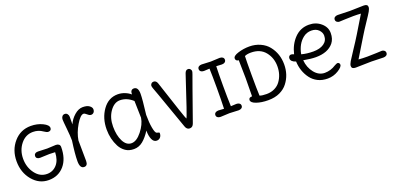

<svg xmlns="http://www.w3.org/2000/svg" viewBox="3 -1686 5370 2623"><g transform="rotate(-20 2688.0 -375.0)"><path d="M526 -398 652 -404Q679 -404 695.5 -391Q712 -378 712 -353Q712 -183 626.5 -84Q541 15 401.5 15Q262 15 167 -99Q72 -213 72 -376Q72 -539 170 -652Q268 -765 418 -765Q511 -765 587.5 -728Q664 -691 664 -648Q664 -629 652.5 -618Q641 -607 618.5 -607Q596 -607 558 -634Q497 -678 418 -678Q310 -678 239 -589Q168 -500 168 -377.5Q168 -255 236 -163.5Q304 -72 407 -72Q492 -72 549 -135Q606 -198 610 -314Q577 -317 526 -317L391 -312Q364 -312 349 -324Q334 -336 334 -356.5Q334 -377 349 -390Q364 -403 391 -403Z M964 -355Q964 -355 967 -57Q967 12 916 12Q854 12 854 -92.5Q854 -197 881 -385Q881 -450 869.5 -561.5Q858 -673 858 -698Q858 -723 872 -741.5Q886 -760 910.5 -760Q935 -760 949 -741.5Q963 -723 963 -700Q963 -677 962.5 -644.5Q962 -612 962 -590Q991 -659 1051 -711.5Q1111 -764 1173.5 -764Q1236 -764 1269 -739.5Q1302 -715 1302 -686.5Q1302 -658 1286.5 -641.5Q1271 -625 1248 -625Q1225 -625 1197.5 -650Q1170 -675 1153 -675Q1107 -675 1044 -568.5Q981 -462 964 -355Z M1953 -367Q1953 -255 1967.5 -177.5Q1982 -100 2003 -90Q2011 -86 2022 -84.5Q2033 -83 2038 -80Q2043 -77 2043 -69Q2043 -33 2023 -10Q2003 13 1970 13Q1926 13 1904 -37Q1882 -87 1882 -165Q1829 -81 1770.5 -33Q1712 15 1639.5 15Q1567 15 1517 -19.5Q1467 -54 1437 -110Q1377 -225 1377 -363Q1377 -527 1462 -646Q1547 -765 1682 -765Q1734 -765 1783.5 -745.5Q1833 -726 1866 -696Q1866 -765 1917 -765Q1980 -765 1980 -664Q1980 -589 1953 -367ZM1874 -355 1868 -600Q1783 -678 1682 -678Q1599 -678 1536 -588.5Q1473 -499 1473 -371Q1473 -243 1516.5 -157.5Q1560 -72 1634.5 -72Q1709 -72 1784.5 -167Q1860 -262 1874 -355Z M2512 -40Q2495 10 2451.5 10Q2408 10 2391 -40Q2245 -450 2235.5 -479.5Q2226 -509 2202.5 -573Q2179 -637 2167 -669.5Q2155 -702 2155 -716Q2155 -730 2167.5 -745Q2180 -760 2202 -760Q2240 -760 2255 -715Q2445 -133 2452 -133Q2463 -133 2653 -715Q2668 -760 2701 -760Q2723 -760 2735.5 -745Q2748 -730 2748 -716Q2748 -702 2736 -670Q2679 -515 2668.5 -482.5Q2658 -450 2512 -40Z M3162 -661 3080 -665Q3076 -568 3076 -386.5Q3076 -205 3081 -83L3162 -87Q3189 -87 3205.5 -74.5Q3222 -62 3222 -40.5Q3222 -19 3205.5 -6.5Q3189 6 3162 6L3031 0L2900 6Q2873 6 2856.5 -6.5Q2840 -19 2840 -40.5Q2840 -62 2856.5 -74.5Q2873 -87 2900 -87L2981 -82Q2986 -204 2986 -386Q2986 -568 2982 -665L2900 -661Q2873 -661 2856.5 -674Q2840 -687 2840 -709Q2840 -731 2856.5 -743.5Q2873 -756 2900 -756L3031 -750L3162 -756Q3189 -756 3205.5 -743.5Q3222 -731 3222 -709Q3222 -687 3205.5 -674Q3189 -661 3162 -661Z M3402 -376 3397 -636Q3353 -640 3353 -677.5Q3353 -715 3432 -739.5Q3511 -764 3595.5 -764Q3680 -764 3753 -731Q3826 -698 3870 -642Q3961 -528 3961 -372Q3961 -220 3874 -108Q3831 -52 3760 -18.5Q3689 15 3591 15Q3493 15 3421 -10Q3349 -35 3349 -74Q3349 -111 3399 -111ZM3587 -678Q3530 -678 3496 -661Q3493 -599 3493 -390.5Q3493 -182 3498 -85Q3534 -72 3599 -72Q3664 -72 3716.5 -98Q3769 -124 3800 -168Q3865 -258 3865 -379.5Q3865 -501 3793.5 -589.5Q3722 -678 3587 -678Z M4609 -553Q4609 -600 4570.5 -639Q4532 -678 4465 -678Q4398 -678 4347 -638Q4253 -565 4226 -421Q4302 -400 4397.5 -400Q4493 -400 4551 -440Q4609 -480 4609 -553ZM4214 -99Q4133 -207 4127 -352Q4055 -374 4055 -423Q4055 -443 4066.5 -454.5Q4078 -466 4093 -466Q4108 -466 4135 -454Q4166 -588 4251.5 -676.5Q4337 -765 4461 -765Q4562 -765 4633.5 -704Q4705 -643 4705 -557Q4705 -471 4661 -416Q4578 -315 4403 -315Q4331 -315 4224 -335Q4233 -227 4295.5 -149.5Q4358 -72 4444.5 -72Q4531 -72 4606 -121Q4639 -139 4650.5 -139Q4662 -139 4671.5 -129.5Q4681 -120 4681 -106Q4681 -71 4610 -28Q4539 15 4457 15Q4375 15 4314 -16Q4253 -47 4214 -99Z M5053 -750 5256 -755Q5313 -755 5313 -714Q5313 -689 5292.5 -653Q5272 -617 5213.5 -530.5Q5155 -444 5109 -368L4938 -87Q4995 -82 5065.5 -82Q5136 -82 5198 -85.5Q5260 -89 5277.5 -89Q5295 -89 5311.5 -76.5Q5328 -64 5328 -42Q5328 -20 5311.5 -7.5Q5295 5 5268 5L5093 0L4864 5Q4807 5 4807 -38Q4807 -62 4831.5 -103.5Q4856 -145 4918.5 -238Q4981 -331 5031 -413L5183 -664Q5138 -668 5074 -668Q5010 -668 4948 -664.5Q4886 -661 4868.5 -661Q4851 -661 4834.5 -673.5Q4818 -686 4818 -708Q4818 -730 4834.5 -742.5Q4851 -755 4878 -755Z"/></g></svg>

Font: Delius Unicase
Style: Regular
Weight: 400
Designer: Natalia Raices
Foundry: Natalia Raices
Version: Version 1.002